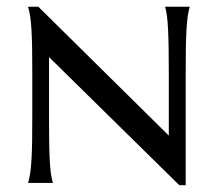

<svg xmlns="http://www.w3.org/2000/svg" viewBox="-20 -545 649 572"><path d="M533.2 6.8H514.2L126 -375V-201.2Q126 -157.2 126.5 -124.5Q127 -91.8 128.2 -68.1Q129.4 -44.4 131.6 -28.3Q133.8 -12.2 137.2 -2V0H64V-2Q67.4 -12.2 69.8 -28.3Q72.3 -44.4 73.7 -68.1Q75.2 -91.8 75.7 -124.5Q76.2 -157.2 76.2 -201.2V-324.2Q76.2 -368.2 75.7 -400.6Q75.2 -433.1 73.7 -456.8Q72.3 -480.5 69.8 -496.6Q67.4 -512.7 64 -522.9V-524.9H94.2L482.9 -141.1V-324.2Q482.9 -368.2 482.4 -400.6Q481.9 -433.1 480.7 -456.8Q479.5 -480.5 477.5 -496.6Q475.6 -512.7 472.2 -522.9V-524.9H544.9V-522.9Q541.5 -512.7 539.3 -496.6Q537.1 -480.5 535.6 -456.8Q534.2 -433.1 533.7 -400.6Q533.2 -368.2 533.2 -324.2Z"/></svg>

Font: Marcellus SC
Style: Regular
Weight: 400
Designer: Astigmatic (AOETI)
Foundry: Astigmatic (AOETI)
Version: Version 1.001